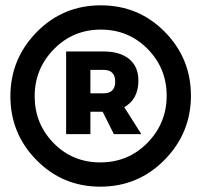

<svg xmlns="http://www.w3.org/2000/svg" viewBox="-20 -709 755 720"><path d="M356 -9Q215 -9 117 -108.5Q19 -208 19 -348Q19 -488 117.5 -588.5Q216 -689 358 -689Q500 -689 598 -589.5Q696 -490 696 -350Q696 -210 597 -109.5Q498 -9 356 -9ZM356 -100Q461 -100 533 -173.5Q605 -247 605 -350Q605 -453 533.5 -525.5Q462 -598 358 -598Q254 -598 182 -524.5Q110 -451 110 -348Q110 -245 181 -172.5Q252 -100 356 -100ZM499 -407Q499 -337 446 -307L510 -206H407L365 -290H319V-206H228V-516H368Q430 -516 464.5 -487.5Q499 -459 499 -407ZM319 -359H368Q412 -359 412 -403Q412 -447 368 -447H319Z"/></svg>

Font: Montserrat Extra Bold
Style: Regular
Weight: 800
Designer: Julieta Ulanovsky
Foundry: Julieta Ulanovsky
Version: Version 3.001;PS 003.001;hotconv 1.0.70;makeotf.lib2.5.58329